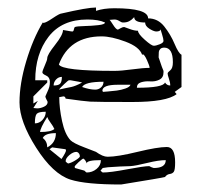

<svg xmlns="http://www.w3.org/2000/svg" viewBox="-20 -492 534 512"><path d="M32 -219Q32 -269 50 -329Q68 -389 94 -432Q95 -431 96 -431Q102 -431 120.5 -443.5Q139 -456 144 -456Q213 -472 236 -472V-463Q256 -470 285 -470Q375 -470 375 -443Q401 -443 418 -421.5Q435 -400 445.5 -375Q456 -350 464 -346V-260L446 -247L451 -241Q424 -220 333 -220Q237 -220 220.5 -221Q204 -222 155 -229Q154 -235 149 -235Q148 -235 144 -234Q140 -233 138 -233Q138 -204 145.5 -169Q153 -134 168 -118Q176 -110 205 -99Q234 -88 236 -87Q254 -74 267 -74Q293 -74 346.5 -87Q400 -100 425 -100Q447 -100 447 -59Q447 -39 443.5 -34Q440 -29 432.5 -28Q425 -27 420 -20Q414 -18 303 0Q209 0 168 -13Q121 -28 76.5 -98Q32 -168 32 -219ZM180 -44Q202 -38 205 -37Q210 -32 211 -32Q226 -32 237.5 -41.5Q249 -51 249 -65Q211 -65 211 -56Q211 -59 207.5 -64Q204 -69 202 -69Q200 -69 189.5 -59.5Q179 -50 179 -47Q180 -45 180 -44ZM248 -37Q253 -32 254 -32Q274 -32 319 -40.5Q364 -49 378 -49L384 -46L390 -44Q422 -44 422 -65Q403 -65 372.5 -57.5Q342 -50 328 -49Q318 -49 300 -48Q282 -47 268 -46L254 -44ZM155 -62Q155 -61 158 -58.5Q161 -56 162 -56Q171 -58 182 -65Q193 -72 193 -75Q193 -79 191 -82Q189 -85 187 -86Q185 -87 184 -87Q175 -87 165 -78.5Q155 -70 155 -62ZM112 -94 144 -68Q156 -86 156 -91L155 -94L119 -99ZM94 -124Q106 -115 106 -99Q129 -111 129 -137Q100 -137 94 -124ZM106 -180Q87 -150 87 -140Q116 -140 125 -148Q122 -155 115 -164.5Q108 -174 106 -180ZM102 -194Q83 -194 78 -188.5Q73 -183 73 -163Q85 -163 93.5 -172.5Q102 -182 102 -194ZM81 -223 69 -204Q70 -204 74 -203.5Q78 -203 79 -203Q88 -203 97.5 -207.5Q107 -212 107 -220Q107 -221 104 -226.5Q101 -232 101 -235Q103 -240 106.5 -247.5Q110 -255 111.5 -260.5Q113 -266 113 -274Q113 -286 103 -290.5Q93 -295 93 -299Q93 -303 99.5 -317.5Q106 -332 106 -337Q106 -346 127 -372.5Q148 -399 148 -412Q150 -412 160 -410Q170 -408 173 -408Q176 -408 177 -413.5Q178 -419 180 -420Q185 -422 205 -422.5Q225 -423 242.5 -425Q260 -427 260 -432Q243 -440 213 -440Q145 -440 109.5 -394Q74 -348 74 -278H106V-272L69 -235V-216ZM300 -266H294Q253 -266 253 -250L254 -249Q254 -248 254 -247L267 -248Q280 -249 291.5 -250.5Q303 -252 314.5 -256Q326 -260 328 -266ZM164 -278Q162 -278 151.5 -268Q141 -258 137 -253Q145 -255 155 -257Q165 -259 170 -260Q175 -261 182.5 -264Q190 -267 199 -272Q197 -273 168 -278ZM199 -260Q219 -253 234 -253Q243 -253 249.5 -259Q256 -265 256 -274Q206 -274 199 -260ZM416 -299Q416 -285 405 -279.5Q394 -274 380.5 -275Q367 -276 356 -272.5Q345 -269 345 -258Q415 -258 420 -272Q425 -264 434 -264Q434 -272 430.5 -282Q427 -292 427 -296Q427 -299 434 -304.5Q441 -310 441 -326Q441 -365 418 -365Q411 -365 407.5 -361.5Q404 -358 403.5 -353.5Q403 -349 403 -339Q414 -306 416 -303ZM145 -287Q136 -287 129.5 -280Q123 -273 123 -264Q136 -264 140.5 -269Q145 -274 145 -287ZM137 -320Q146 -303 285 -303Q303 -303 332.5 -307Q362 -311 379 -311Q379 -316 372 -331.5Q365 -347 361 -347L359 -346Q352 -367 314.5 -381Q277 -395 251 -395Q165 -395 137 -320ZM348 -410Q348 -402 366 -386Q384 -370 390 -370Q396 -370 406 -374Q416 -378 416 -383Q416 -388 412 -401L408 -414Q408 -408 396 -408Q388 -409 377.5 -416Q367 -423 367 -432Q338 -432 338 -446Q337 -446 334 -442.5Q331 -439 324.5 -435.5Q318 -432 308 -432Q304 -432 298 -436Q292 -440 285 -440Q284 -440 278.5 -439.5Q273 -439 272 -439Q274 -438 281.5 -426Q289 -414 294 -413Q295 -413 301 -416.5Q307 -420 311 -420Q312 -420 325 -415Q338 -410 348 -410Z"/></svg>

Font: CabinSketch
Style: Regular
Weight: 400
Designer: Pablo Impallari
Foundry: Pablo Impallari. www.impallari.com Igino Marini. www.ikern.com
Version: Version 1.002